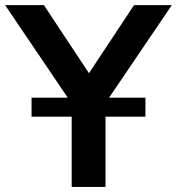

<svg xmlns="http://www.w3.org/2000/svg" viewBox="-48 -739 699 759"><path d="M369.1 0V-277.8H526.9V-353H383.3L631.3 -718.8H481.9L303.7 -449.7L125.5 -718.8H-27.8L219.7 -353H76.7V-277.8H235.4V0Z"/></svg>

Font: Winston SemiBold
Style: Regular
Weight: 600
Designer: Vernon Adams, Kim Jin-seong, David Berlow, Cristiano Sobral
Foundry: The Winston Project Authors
Version: Version 3.004